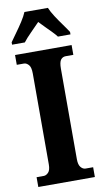

<svg xmlns="http://www.w3.org/2000/svg" viewBox="-101 -977 547 1023"><g transform="rotate(-10 172.0 -465.5)"><path d="M20 0V-53H59Q72 -53 84 -65.5Q96 -78 96 -109V-601Q96 -635 84 -648Q72 -661 59 -661H20V-714H326V-661H285Q268 -661 258 -648Q248 -635 248 -600V-110Q248 -80 259.5 -66.5Q271 -53 285 -53H326V0ZM14 -784Q27 -803 46 -829Q65 -855 82.5 -882Q100 -909 109 -931H236Q245 -909 262.5 -882Q280 -855 299 -829Q318 -803 330 -784V-771H262Q255 -781 238 -798.5Q221 -816 202.5 -834.5Q184 -853 172 -866Q152 -845 125 -818Q98 -791 83 -771H14Z"/></g></svg>

Font: Noto Serif Ethiopic ExtraCondensed ExtraBold
Style: Regular
Weight: 800
Width: 2
Designer: Monotype Design Team
Foundry: Monotype Imaging Inc.
Version: Version 2.102; ttfautohint (v1.8.4.7-5d5b)